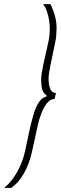

<svg xmlns="http://www.w3.org/2000/svg" viewBox="-98 -763 296 933"><path d="M-78 150Q-59 135 -43 115Q-27 95 -14 71.5Q-1 48 8.5 23Q18 -2 23 -25L49 -146Q58 -185 68 -216.5Q78 -248 92.5 -268.5Q107 -289 128 -294L129 -299Q112 -310 107 -329.5Q102 -349 102 -376Q102 -393 105 -409Q108 -425 112 -447L139 -568Q141 -577 142.5 -592.5Q144 -608 144 -621Q144 -646 140 -668.5Q136 -691 129 -710.5Q122 -730 111 -743H147Q150 -737 155 -725.5Q160 -714 165 -699Q170 -684 173.5 -666Q177 -648 177 -628Q177 -611 175.5 -592.5Q174 -574 170 -556L146 -441Q143 -425 140.5 -409.5Q138 -394 138 -380Q138 -350 146.5 -330.5Q155 -311 174 -311L167 -282Q147 -282 131 -262.5Q115 -243 103.5 -213.5Q92 -184 85 -152L60 -37Q53 -2 42 27.5Q31 57 18 80Q5 103 -10.5 120.5Q-26 138 -43 150Z"/></svg>

Font: Saira UltraCondensed Thin
Style: Italic
Weight: 250
Width: 1
Italic angle: -12°
Designer: Hector Gatti with collaboration of the Omnibus-Type team
Foundry: Omnibus-Type
Version: Version 1.101